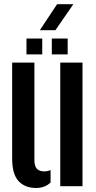

<svg xmlns="http://www.w3.org/2000/svg" viewBox="-20 -904 468 932"><path d="M39 -135.5V-600H147V-126.5Q147 -98 158.8 -85Q170.5 -72 195.5 -72Q210.5 -72 225.5 -78.5V-18Q197.5 8.5 155.5 8.5Q101 8.5 70 -25Q39 -58.5 39 -135.5ZM272.5 0V-600H380.5V0ZM231.5 -640V-717H308.5V-640ZM108.5 -640V-717H185V-640ZM173.5 -757.5 257 -883.5H336L249 -757.5Z"/></svg>

Font: Big Shoulders Stencil Display Thin
Style: Bold
Weight: 700
Version: Version 2.001